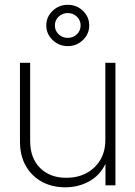

<svg xmlns="http://www.w3.org/2000/svg" viewBox="-20 -780 570 808"><path d="M254.4 8.3Q199.7 8.3 156.7 -14.9Q113.8 -38.1 88.9 -81.3Q64 -124.5 64 -185.1V-515.6H106.9V-187Q106.9 -114.7 148.7 -73.2Q190.4 -31.7 259.3 -31.7Q305.7 -31.7 342.8 -51Q379.9 -70.3 401.6 -106.2Q423.3 -142.1 423.3 -190.9V-515.6H465.8V0H423.8V-90.3Q399.4 -40.5 354 -16.1Q308.6 8.3 254.4 8.3ZM265.1 -585.9Q228 -585.9 201.4 -611.6Q174.8 -637.2 174.8 -672.9Q174.8 -709 201.4 -734.4Q228 -759.8 265.1 -759.8Q302.7 -759.8 329.1 -734.4Q355.5 -709 355.5 -672.9Q355.5 -637.2 329.1 -611.6Q302.7 -585.9 265.1 -585.9ZM265.1 -620.6Q287.6 -620.6 303.5 -635.7Q319.3 -650.9 319.3 -672.9Q319.3 -694.8 303.5 -710Q287.6 -725.1 265.1 -725.1Q242.7 -725.1 226.8 -710Q210.9 -694.8 210.9 -672.9Q210.9 -650.9 226.8 -635.7Q242.7 -620.6 265.1 -620.6Z"/></svg>

Font: Inter Display ExtraLight
Style: Regular
Weight: 200
Designer: Rasmus Andersson
Foundry: rsms
Version: Version 4.000;git-a52131595